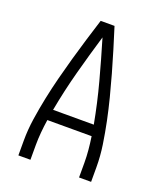

<svg xmlns="http://www.w3.org/2000/svg" viewBox="-136 -824 772 913"><g transform="rotate(20 250.0 -367.5)"><path d="M66 0V-74Q66 -130 74.5 -186.5Q83 -243 94.5 -298.5Q106 -354 120 -408.5Q134 -463 149.5 -518Q165 -573 181.5 -627Q198 -681 215 -735H285Q302 -681 318.5 -627Q335 -573 350.5 -518Q366 -463 380 -408.5Q394 -354 405.5 -298.5Q417 -243 425.5 -186.5Q434 -130 434 -74V0H373V-74Q373 -106 370 -139Q367 -172 362 -205H138Q133 -172 130 -139Q127 -106 127 -74V0ZM147 -260H353Q334 -363 307 -463.5Q280 -564 250 -664Q220 -564 193 -463.5Q166 -363 147 -260Z"/></g></svg>

Font: Iosevka Term Curly Light
Style: Regular
Weight: 300
Designer: Belleve Invis
Foundry: Belleve Invis
Version: Version 32.3.0